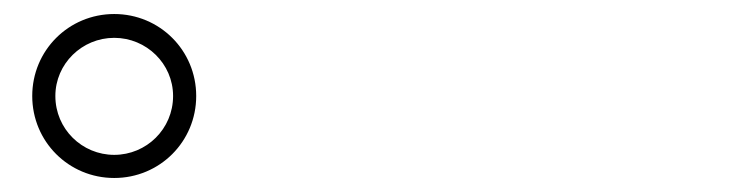

<svg xmlns="http://www.w3.org/2000/svg" viewBox="-20 -865 1040 274"><path d="M143 -611C208 -611 260 -663 260 -728C260 -793 208 -845 143 -845C78 -845 26 -793 26 -728C26 -663 78 -611 143 -611ZM143 -811C189 -811 227 -774 227 -728C227 -681 189 -644 143 -644C97 -644 59 -681 59 -728C59 -774 97 -811 143 -811Z"/></svg>

Font: Source Han Serif
Style: Regular
Weight: 400
Designer: Ryoko NISHIZUKA 西塚涼子 (kana & ideographs); Frank Grießhammer (Latin, Greek & Cyrillic); Wenlong ZHANG 张文龙 (bopomofo); San
Foundry: Adobe Systems Incorporated
Version: Version 1.001;PS 1.001;hotconv 16.6.54;makeotf.lib2.5.65590